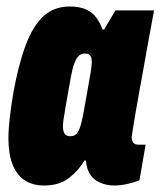

<svg xmlns="http://www.w3.org/2000/svg" viewBox="-20 -560 495 592"><path d="M116 12Q80 12 55.5 -4.5Q31 -21 18.5 -53.5Q6 -86 6 -133Q6 -162 10 -196.5Q14 -231 21 -273Q37 -362 59.5 -421.5Q82 -481 114.5 -510.5Q147 -540 195 -540Q226 -540 246 -530.5Q266 -521 277.5 -505Q289 -489 296 -469H301L336 -528H455L431 -397Q428 -380 422.5 -349Q417 -318 410.5 -283Q404 -248 398.5 -215.5Q393 -183 389.5 -161Q386 -139 386 -137Q386 -125 391.5 -119.5Q397 -114 405 -114H429L410 -4Q392 3 371.5 7.5Q351 12 332 12Q307 12 286 2Q265 -8 254 -29Q250 -37 248 -45.5Q246 -54 245 -64L241 -66Q223 -35 193 -11.5Q163 12 116 12ZM196 -140Q206 -140 212 -144Q218 -148 222.5 -157Q227 -166 230.5 -180Q234 -194 238 -215Q249 -278 254.5 -308Q260 -338 261.5 -350Q263 -362 263 -367Q263 -377 261 -383Q259 -389 254.5 -392Q250 -395 241 -395Q230 -395 222.5 -387.5Q215 -380 209 -364Q203 -348 198 -320Q187 -259 182 -229.5Q177 -200 175.5 -189Q174 -178 174 -172Q174 -155 179.5 -147.5Q185 -140 196 -140Z"/></svg>

Font: Archivo ExtraCondensed Black
Style: Italic
Weight: 900
Width: 2
Italic angle: -10°
Designer: Hector Gatti
Foundry: Omnibus-Type
Version: Version 2.001